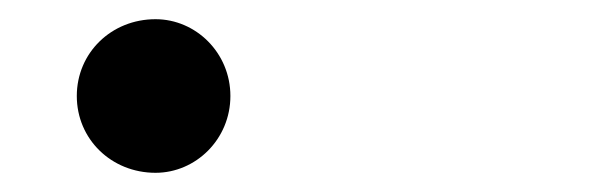

<svg xmlns="http://www.w3.org/2000/svg" viewBox="-20 -415 640 200"><path d="M142 -235C184 -235 220 -270 220 -315C220 -360 184 -395 142 -395C96 -395 60 -360 60 -315C60 -270 96 -235 142 -235Z"/></svg>

Font: Vela Sans ExtBd
Style: Regular
Weight: 800
Designer: Principal design: Mikhail Sharanda - project Manrope.
Design modification: Ravid Balaliev
Foundry: Mikhail Sharanda
Version: Version 1.001